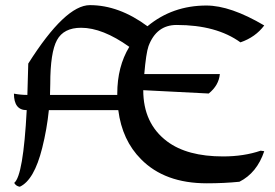

<svg xmlns="http://www.w3.org/2000/svg" viewBox="-20 -690 1050 733"><path d="M543 -589.8Q638.2 -668.9 768.1 -668.9Q859.9 -668.9 988.8 -592.8Q955.1 -547.9 897.9 -528.3Q806.2 -594.7 654.3 -594.7Q577.1 -594.7 546.9 -513.7Q537.6 -486.8 530.8 -407.2H819.3Q815.4 -364.3 776.9 -333L526.9 -345.7Q526.9 -218.8 617.7 -150.4Q694.3 -92.8 831.5 -92.8Q911.1 -92.8 975.1 -114.7L988.8 -112.8Q960.9 -29.8 894 3.9Q834.5 9.8 769.5 9.8Q608.9 9.8 518.6 -82Q446.3 -154.3 431.6 -269.5H166.5Q159.2 -197.3 141.1 -125Q110.4 -2.4 55.7 22.9Q41.5 21 34.2 8.3Q68.8 -19 82 -269.5Q33.2 -269.5 33.2 -332.5Q58.6 -327.6 84.5 -327.6Q86.4 -382.8 87.9 -447.3Q229 -670.4 323.2 -670.4Q434.1 -670.4 543 -589.8ZM473.6 -511.2Q371.6 -584 289.6 -584Q223.1 -584 197.5 -536.9Q171.9 -489.7 171.9 -369.6Q171.9 -348.6 170.9 -327.6H427.7V-332.5Q427.7 -435.5 473.6 -511.2Z"/></svg>

Font: Balgruf
Style: Regular
Weight: 500
Designer: Paul James MIller
Foundry: High-Logic / Made with FontCreator
Version: Version 1.201;March 28, 2021;FontCreator 13.0.0.2683 64-bit